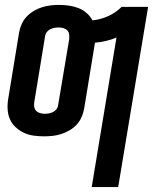

<svg xmlns="http://www.w3.org/2000/svg" viewBox="-20 -548 640 783"><path d="M354 215 455 -395Q434 -386 412 -381Q390 -376 368 -374Q368 -374 367.5 -373.5Q367 -373 367 -372L323 -104Q320 -87 312.5 -70Q305 -53 292.5 -39.5Q280 -26 263.5 -16.5Q247 -7 230 -1.5Q213 4 195.5 6Q178 8 160 8Q138 8 116.5 5Q95 2 76.5 -7Q58 -16 43 -30Q28 -44 20 -63Q12 -82 11 -104Q10 -126 14 -148L58 -416Q61 -433 68.5 -450Q76 -467 89 -480.5Q102 -494 118 -503.5Q134 -513 151.5 -518.5Q169 -524 186.5 -526Q204 -528 221 -528Q242 -528 262 -525Q282 -522 300 -515Q318 -508 333 -495Q348 -482 357 -465Q389 -468 420.5 -482Q452 -496 476 -520H584L462 215ZM162 -84Q170 -84 179 -85.5Q188 -87 196 -91Q204 -95 210 -102.5Q216 -110 217 -119L262 -387Q263 -397 262 -407Q261 -417 255 -423.5Q249 -430 239.5 -433Q230 -436 220 -436Q211 -436 202.5 -434.5Q194 -433 185.5 -429Q177 -425 171 -417.5Q165 -410 164 -401L120 -133Q118 -123 119.5 -113Q121 -103 127 -96.5Q133 -90 142.5 -87Q152 -84 162 -84Z"/></svg>

Font: Iosevka SS04 Semibold Extended
Style: Italic
Weight: 600
Width: 7
Italic angle: -9°
Monospace: yes
Designer: Belleve Invis
Foundry: Belleve Invis
Version: Version 19.0.0; ttfautohint (v1.8.4)